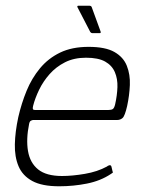

<svg xmlns="http://www.w3.org/2000/svg" viewBox="-20 -647 495 672"><path d="M44 -237Q55 -285 73 -329Q91 -373 120 -408Q149 -443 190.5 -463Q232 -483 290 -483Q349 -483 380.5 -465Q412 -447 424 -416.5Q436 -386 434.5 -349.5Q433 -313 425 -276Q417 -241 409 -234Q401 -227 390 -227H95Q94 -227 89 -225Q84 -223 82 -214Q71 -160 78 -118.5Q85 -77 113.5 -54Q142 -31 197 -31Q233 -31 277 -38.5Q321 -46 354 -64Q357 -67 362.5 -68.5Q368 -70 370 -64L374 -47Q376 -44 374.5 -42.5Q373 -41 368 -38Q332 -14 284.5 -4.5Q237 5 187 5Q127 5 93 -13.5Q59 -32 45 -65Q31 -98 32 -142Q33 -186 44 -237ZM383 -282Q390 -313 391 -342Q392 -371 382 -394.5Q372 -418 348 -431.5Q324 -445 281 -445Q239 -445 207.5 -429Q176 -413 153.5 -387.5Q131 -362 117 -333Q103 -304 96 -277Q94 -269 95 -265.5Q96 -262 104 -262Q168 -262 231.5 -262Q295 -262 359 -262Q370 -262 375 -265.5Q380 -269 383 -282ZM303 -531Q299 -531 296 -535L251 -622Q250 -624 251 -625.5Q252 -627 254 -627H292Q295 -627 297.5 -626Q300 -625 301 -622L332 -537Q334 -531 329 -531Z"/></svg>

Font: Glory ExtraLight
Style: Italic
Weight: 250
Italic angle: -12°
Version: Version 1.011